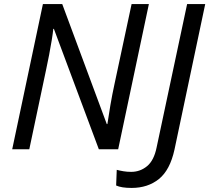

<svg xmlns="http://www.w3.org/2000/svg" viewBox="-20 -734 1029 944"><path d="M40 0 191 -714H286L505 -124H508Q513 -160 522.5 -215.5Q532 -271 543 -321L627 -714H712L561 0H466L245 -592H242Q240 -571 234.5 -537Q229 -503 221.5 -464Q214 -425 206 -388L124 0ZM627 190Q577 190 551 178L554 101Q569 105 587 108Q605 111 625 111Q669 111 703 83Q737 55 750 -9L900 -714H989L838 1Q816 102 761.5 146Q707 190 627 190Z"/></svg>

Font: Noto Sans
Style: Italic
Weight: 400
Italic angle: -12°
Designer: Monotype Design Team
Foundry: Monotype Imaging Inc.
Version: Version 2.013; ttfautohint (v1.8.4.7-5d5b)